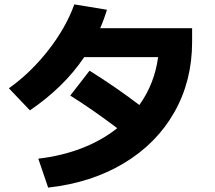

<svg xmlns="http://www.w3.org/2000/svg" viewBox="-20 -812 978 874"><path d="M513.7 -228.5Q400.4 -314 299.8 -377L387.7 -490.2Q507.3 -415.5 614.3 -334Q683.6 -430.7 699.7 -551.8H363.3Q271 -415 116.2 -309.6L20.5 -410.2Q119.6 -480.5 199.7 -583Q279.8 -685.5 318.4 -792L466.8 -767.6Q454.1 -725.1 436 -683.6H854.5V-621.1Q854.5 -443.8 773.7 -301.3Q692.9 -158.7 544.4 -69.3Q396 20 199.2 42L154.3 -89.8Q261.2 -102.1 352.5 -137.5Q443.8 -172.9 513.7 -228.5Z"/></svg>

Font: Pretendard ExtraBold
Style: Regular
Weight: 800
Designer: Base glyphs from Inter by Rasmus Andersson; Hangeul glyphs from Noto Sans CJK(Source Han Sans) by Jang Soo-young and Kan
Foundry: Kil Hyung-jin
Version: Version 1.309